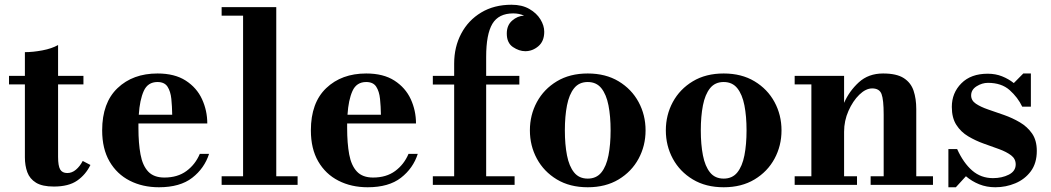

<svg xmlns="http://www.w3.org/2000/svg" viewBox="-20 -780 4435 810"><path d="M361.5 -84Q341.5 -43 305.5 -18Q269.5 7 207 7Q158.5 7 132 -9.2Q105.5 -25.5 95.2 -53.5Q85 -81.5 85 -116.5V-424H18V-460H85V-560Q119 -560 158.8 -567.5Q198.5 -575 225 -590V-460H332V-424H225V-118Q225 -80.5 233.8 -65.2Q242.5 -50 264 -50Q283.5 -50 300.2 -64Q317 -78 329 -101Z M862 -131Q842.5 -70 791 -30Q739.5 10 650.5 10Q581.5 10 527.2 -17.8Q473 -45.5 442 -99Q411 -152.5 411 -230Q411 -346.5 475.8 -408.2Q540.5 -470 644.5 -470Q717 -470 763.5 -440Q810 -410 832.2 -361.8Q854.5 -313.5 854.5 -259H564Q564 -250 564 -240Q564 -175.5 572.8 -128.5Q581.5 -81.5 605.2 -56.2Q629 -31 673.5 -31Q729 -31 766.5 -58.5Q804 -86 823 -131ZM644.5 -434Q603.5 -434 586.5 -396.2Q569.5 -358.5 565.5 -296H706.5Q706 -331.5 702.8 -363Q699.5 -394.5 686.8 -414.2Q674 -434 644.5 -434Z M915 -36.5H1005.5V-714H915V-750H1145.5V-36.5H1235.5V0H915Z M1742.5 -131Q1723 -70 1671.5 -30Q1620 10 1531 10Q1462 10 1407.8 -17.8Q1353.5 -45.5 1322.5 -99Q1291.5 -152.5 1291.5 -230Q1291.5 -346.5 1356.2 -408.2Q1421 -470 1525 -470Q1597.5 -470 1644 -440Q1690.5 -410 1712.8 -361.8Q1735 -313.5 1735 -259H1444.5Q1444.5 -250 1444.5 -240Q1444.5 -175.5 1453.2 -128.5Q1462 -81.5 1485.8 -56.2Q1509.5 -31 1554 -31Q1609.5 -31 1647 -58.5Q1684.5 -86 1703.5 -131ZM1525 -434Q1484 -434 1467 -396.2Q1450 -358.5 1446 -296H1587Q1586.5 -331.5 1583.2 -363Q1580 -394.5 1567.2 -414.2Q1554.5 -434 1525 -434Z M1806 -36.5H1896V-423.5H1806V-460H1896V-511.5Q1896 -582 1925.8 -638.2Q1955.5 -694.5 2010 -727.2Q2064.5 -760 2138 -760Q2182.5 -760 2213.2 -742.2Q2244 -724.5 2260 -698.2Q2276 -672 2276 -646Q2276 -606 2251.2 -585Q2226.5 -564 2196 -564Q2170 -564 2144 -581.5Q2118 -599 2118 -638.5Q2118 -673.5 2140.8 -693.2Q2163.5 -713 2191 -714Q2170.5 -723.5 2145.5 -723.5Q2083.5 -723.5 2057.2 -679.5Q2031 -635.5 2031 -540V-460H2171V-423.5H2031V-36.5H2151V0H1806Z M2215.5 -230Q2215.5 -295 2245 -349.5Q2274.5 -404 2329.2 -437Q2384 -470 2459.5 -470Q2535 -470 2589.8 -437Q2644.5 -404 2674 -349.5Q2703.5 -295 2703.5 -230Q2703.5 -165 2674 -110.5Q2644.5 -56 2589.8 -23Q2535 10 2459.5 10Q2384 10 2329.2 -23Q2274.5 -56 2245 -110.5Q2215.5 -165 2215.5 -230ZM2363 -230Q2363 -170.5 2372 -124.5Q2381 -78.5 2402 -52.5Q2423 -26.5 2459.5 -26.5Q2496 -26.5 2517 -52.5Q2538 -78.5 2547 -124.5Q2556 -170.5 2556 -230Q2556 -289.5 2547 -335.5Q2538 -381.5 2517 -407.8Q2496 -434 2459.5 -434Q2423 -434 2402 -407.8Q2381 -381.5 2372 -335.5Q2363 -289.5 2363 -230Z M2789 -230Q2789 -295 2818.5 -349.5Q2848 -404 2902.8 -437Q2957.5 -470 3033 -470Q3108.5 -470 3163.2 -437Q3218 -404 3247.5 -349.5Q3277 -295 3277 -230Q3277 -165 3247.5 -110.5Q3218 -56 3163.2 -23Q3108.5 10 3033 10Q2957.5 10 2902.8 -23Q2848 -56 2818.5 -110.5Q2789 -165 2789 -230ZM2936.5 -230Q2936.5 -170.5 2945.5 -124.5Q2954.5 -78.5 2975.5 -52.5Q2996.5 -26.5 3033 -26.5Q3069.5 -26.5 3090.5 -52.5Q3111.5 -78.5 3120.5 -124.5Q3129.5 -170.5 3129.5 -230Q3129.5 -289.5 3120.5 -335.5Q3111.5 -381.5 3090.5 -407.8Q3069.5 -434 3033 -434Q2996.5 -434 2975.5 -407.8Q2954.5 -381.5 2945.5 -335.5Q2936.5 -289.5 2936.5 -230Z M3332.5 -36.5H3403V-424H3332.5V-460H3541V-346Q3562.5 -395.5 3603.2 -432.8Q3644 -470 3705.5 -470Q3762.5 -470 3792.8 -450.5Q3823 -431 3834.2 -397.2Q3845.5 -363.5 3845.5 -320V-36.5H3916V0H3653V-36.5H3708V-296.5Q3708 -359.5 3699 -383.2Q3690 -407 3659.5 -407Q3632.5 -407 3605.2 -380.5Q3578 -354 3559.5 -312.2Q3541 -270.5 3541 -224V-36.5H3595.5V0H3332.5Z M4012.5 10H3981V-151H4018Q4044.5 -92.5 4081.5 -60.5Q4118.5 -28.5 4169 -28.5Q4207 -28.5 4236 -43.2Q4265 -58 4265 -86.5Q4265 -110 4245.5 -124.8Q4226 -139.5 4195.2 -150.8Q4164.5 -162 4130 -174.2Q4095.5 -186.5 4064.8 -204.8Q4034 -223 4014.8 -252.8Q3995.5 -282.5 3995.5 -329Q3995.5 -388 4035.8 -428.5Q4076 -469 4147 -469Q4180 -469 4207.5 -458Q4235 -447 4257 -429.5L4297 -470H4329V-330H4292.5Q4274 -369 4239.5 -399.8Q4205 -430.5 4148 -430.5Q4123 -430.5 4100 -416Q4077 -401.5 4077 -377.5Q4077 -356 4097 -342.5Q4117 -329 4148.5 -318.2Q4180 -307.5 4215.5 -295Q4251 -282.5 4282.5 -264Q4314 -245.5 4334 -216.8Q4354 -188 4354 -143.5Q4354 -91.5 4328.8 -57.5Q4303.5 -23.5 4263.5 -6.8Q4223.5 10 4179 10Q4142.5 10 4111.2 -2.5Q4080 -15 4055 -36.5Z"/></svg>

Font: Bodoni* 06pt
Style: Bold
Weight: 700
Version: Version 2.3